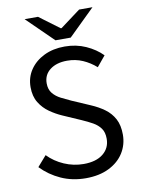

<svg xmlns="http://www.w3.org/2000/svg" viewBox="-93 -904 720 979"><g transform="rotate(-10 267.0 -414.5)"><path d="M271.7 12Q202 12 143.8 -14.3Q85.6 -40.6 42.1 -85.8L89.1 -139.6Q124.1 -103.4 172.5 -82.4Q220.9 -61.4 273.2 -61.4Q338.1 -61.4 374.2 -90.8Q410.4 -120.2 410.4 -168.1Q410.4 -201.8 395.7 -222Q381.1 -242.3 356.6 -256.2Q332 -270 300.9 -283.6L206.6 -324.8Q175.4 -338.5 144.8 -359.8Q114.1 -381.2 93.9 -413.8Q73.7 -446.5 73.7 -494.1Q73.7 -544.4 100.3 -583.6Q126.8 -622.8 173.4 -645.6Q220 -668.3 280.3 -668.3Q339.9 -668.3 389.8 -645.9Q439.7 -623.5 473.6 -588.8L429.1 -535Q398 -562.4 360.9 -578.7Q323.8 -594.9 280.3 -594.9Q225.3 -594.9 191.6 -569Q158 -543.2 158 -499.1Q158 -467.6 174.2 -447.7Q190.4 -427.7 215.9 -414.8Q241.4 -401.8 266.6 -390.5L360.1 -350Q399.2 -333.4 429.8 -311.1Q460.3 -288.8 477.8 -256Q495.3 -223.3 495.3 -174.5Q495.3 -122.7 468.7 -80.2Q442 -37.8 391.7 -12.9Q341.3 12 271.7 12ZM240.3 -707.6 104 -841H173.3L277.8 -763.3H281.8L386.2 -841H455.5L319.2 -707.6Z"/></g></svg>

Font: SourceSans3VF
Style: Regular
Weight: 200
Designer: Paul D. Hunt
Foundry: Adobe
Version: Version 3.052;hotconv 1.1.0;makeotfexe 2.6.0